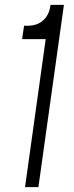

<svg xmlns="http://www.w3.org/2000/svg" viewBox="-20 -770 305 790"><path d="M83 0 168 -609H71L79 -664H92Q132 -664 156 -684.8Q180 -705.5 186 -739L188 -750H243L138 0Z"/></svg>

Font: Mohave Light Light
Style: Italic
Weight: 300
Italic angle: -8°
Version: Version 2.003